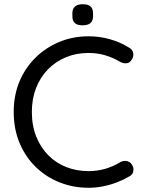

<svg xmlns="http://www.w3.org/2000/svg" viewBox="-20 -880 685 910"><path d="M592 -654Q609 -645 611.5 -627Q614 -609 602 -594Q593 -581 579 -580Q565 -579 551 -586Q518 -606 480 -617.5Q442 -629 400 -629Q341 -629 292 -608.5Q243 -588 207 -551Q171 -514 151 -463Q131 -412 131 -350Q131 -284 152 -232Q173 -180 209.5 -143.5Q246 -107 294.5 -88Q343 -69 400 -69Q441 -69 479 -80Q517 -91 551 -112Q565 -119 579 -117Q593 -115 603 -103Q615 -87 612 -69.5Q609 -52 593 -44Q568 -29 536 -16.5Q504 -4 469.5 3Q435 10 400 10Q328 10 264 -15Q200 -40 151 -87Q102 -134 73.5 -200.5Q45 -267 45 -350Q45 -428 72 -493Q99 -558 147.5 -606Q196 -654 260.5 -681Q325 -708 400 -708Q452 -708 501.5 -694Q551 -680 592 -654ZM371 -760Q347 -760 335 -770.5Q323 -781 323 -803V-817Q323 -839 336 -849.5Q349 -860 372 -860Q397 -860 409 -849.5Q421 -839 421 -817V-803Q421 -781 408.5 -770.5Q396 -760 371 -760Z"/></svg>

Font: Quicksand Light Medium
Style: Regular
Weight: 500
Version: Version 3.006